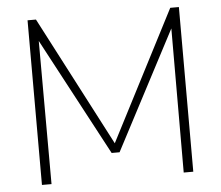

<svg xmlns="http://www.w3.org/2000/svg" viewBox="-51 -762 942 819"><g transform="rotate(-5 420.0 -352.5)"><path d="M707 -705H744V0H703L704 -617L438 -110H404L136 -613L137 0H96V-705H132L421 -150Z"/></g></svg>

Font: wassup Sans
Style: Light
Weight: 200
Version: Version 2.001